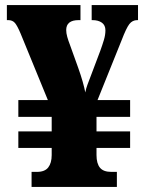

<svg xmlns="http://www.w3.org/2000/svg" viewBox="-20 -734 571 754"><path d="M104 0V-59H125Q156 -59 169.5 -76.5Q183 -94 183 -125V-153H52V-218H183V-275H52V-341H168L61 -602Q48 -633 38.5 -644Q29 -655 12 -655H7V-714H296V-655H289Q240 -655 240 -616Q240 -604 244 -589.5Q248 -575 255 -557L287 -468Q298 -437 304.5 -414Q311 -391 315 -371Q318 -387 323.5 -401.5Q329 -416 337 -437L374 -535Q382 -557 388 -577Q394 -597 394 -615Q394 -635 380 -645Q366 -655 343 -655H340V-714H522V-655H519Q500 -655 488 -639.5Q476 -624 458 -577L363 -341H491V-275H359V-218H491V-153H359V-125Q359 -92 372.5 -75.5Q386 -59 417 -59H439V0Z"/></svg>

Font: Noto Serif Myanmar SemiCondensed Black
Style: Regular
Weight: 900
Width: 4
Designer: Ben Mitchell and the Monotype Design Team
Foundry: Monotype Imaging Inc.
Version: Version 2.106; ttfautohint (v1.8.4.7-5d5b)